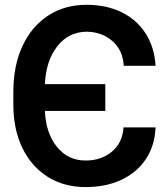

<svg xmlns="http://www.w3.org/2000/svg" viewBox="-20 -757 689 787"><path d="M331.1 9.8Q241.7 9.8 175 -32.5Q108.4 -74.7 71.5 -150.9Q34.7 -227.1 34.7 -329.1V-380.9Q34.7 -487.8 72 -568.1Q109.4 -648.4 177 -692.9Q244.6 -737.3 335 -737.3Q415.5 -737.3 477.5 -707.3Q539.6 -677.2 576.2 -621.1Q612.8 -564.9 617.7 -487.3H487.3Q483.4 -552.2 439.9 -589.4Q396.5 -626.5 335 -627Q261.7 -626.5 215.1 -567.6Q168.5 -508.8 164.1 -412.1H411.6V-302.2H164.1Q168 -210.9 213.6 -154.8Q259.3 -98.6 331.1 -99.1Q394 -98.6 438.2 -135Q482.4 -171.4 486.3 -234.9H617.7Q614.3 -158.7 577.4 -104Q540.5 -49.3 477.3 -19.8Q414.1 9.8 331.1 9.8Z"/></svg>

Font: Inter Tight SemiBold
Style: Regular
Weight: 600
Designer: Rasmus Andersson
Foundry: rsms
Version: Version 3.004; ttfautohint (v1.8.4.7-5d5b)